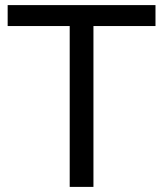

<svg xmlns="http://www.w3.org/2000/svg" viewBox="-20 -732 639 752"><path d="M346 -630V0H253V-630H10V-712H589V-630Z"/></svg>

Font: CST
Style: Regular
Weight: 400
Version: Version 1.00